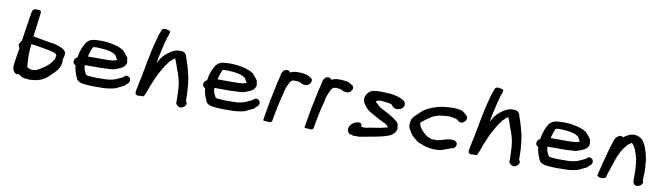

<svg xmlns="http://www.w3.org/2000/svg" viewBox="-37 -1235 6190 1798"><g transform="rotate(10 3057.5 -336.0)"><path d="M106 -283 112 -270C108 -249 105 -227 101 -206C95 -172 91 -140 87 -106C85 -83 89 -59 103 -44C110 -35 122 -20 147 -31C150 -29 155 -27 161 -23L163 -20C168 -17 169 -16 177 -11C191 -3 212 -1 229 0C238 2 251 3 260 3H261C268 2 277 1 282 1H283C292 0 300 -1 308 -2C379 -12 423 -51 461 -92C469 -99 478 -107 486 -117C506 -135 518 -162 526 -187C533 -206 530 -227 529 -239C532 -247 536 -259 538 -269C540 -283 542 -298 537 -311C523 -334 498 -345 472 -354L428 -367C361 -378 295 -389 228 -402C226 -402 224 -401 221 -401C225 -427 228 -458 233 -485V-486C233 -493 235 -500 236 -508C240 -542 243 -579 249 -612V-613C250 -622 250 -628 251 -632C254 -651 237 -654 229 -656H209C209 -656 201 -657 199 -657C167 -652 166 -627 165 -620L155 -563C153 -552 152 -541 150 -526C145 -500 141 -465 136 -438C132 -418 131 -393 127 -372C125 -362 123 -354 122 -343C109 -333 91 -301 106 -283ZM215 -328H216C218 -328 220 -327 228 -326C247 -324 266 -323 281 -319L316 -313C368 -304 418 -297 452 -280L460 -271C463 -268 465 -269 463 -256L461 -249L459 -239C458 -235 458 -234 456 -225C441 -205 429 -186 411 -169C376 -138 344 -118 298 -95C293 -95 289 -94 288 -94H286C281 -93 281 -94 269 -92C247 -92 229 -99 216 -108C214 -114 213 -124 212 -139V-142C207 -202 206 -254 215 -328Z M633 -245C629 -220 646 -209 657 -203C660 -159 675 -122 690 -88C703 -52 749 -46 788 -43C819 -41 850 -38 887 -40H929C960 -40 986 -42 1014 -47C1046 -52 1067 -57 1095 -74C1110 -81 1127 -88 1142 -96C1147 -102 1152 -106 1157 -113C1165 -118 1180 -129 1183 -146C1187 -166 1178 -180 1165 -186C1143 -200 1124 -183 1115 -172C1094 -163 1074 -152 1052 -143C1021 -130 983 -124 935 -124H891C862 -122 837 -125 809 -127C793 -128 779 -129 771 -133C756 -156 741 -188 741 -222H894C925 -223 954 -224 985 -226C1017 -226 1041 -238 1060 -246C1076 -252 1104 -262 1119 -288C1133 -309 1128 -326 1123 -338L1124 -348C1121 -356 1123 -359 1115 -366C1111 -373 1107 -380 1099 -388C1095 -394 1089 -400 1084 -405L1073 -419C1063 -425 1052 -431 1039 -438C982 -461 900 -478 811 -471C792 -470 772 -469 751 -459C730 -449 713 -430 704 -410C689 -384 679 -355 670 -324L666 -300C664 -295 663 -289 663 -281C648 -275 636 -262 633 -245ZM757 -306C758 -313 760 -320 762 -328C770 -353 777 -377 789 -401C799 -402 810 -403 822 -404C839 -404 855 -403 874 -401H883C920 -398 958 -391 982 -379C993 -373 1005 -366 1009 -360C1013 -347 1025 -335 1032 -322C1023 -319 1005 -311 998 -310H997C968 -307 938 -306 908 -306Z M1257 -76C1254 -58 1252 -46 1260 -36C1264 -27 1283 -24 1299 -28H1314C1318 -28 1328 -27 1337 -31C1352 -59 1364 -93 1374 -124C1374 -126 1376 -129 1378 -135C1388 -160 1398 -182 1411 -212C1427 -257 1460 -303 1484 -347C1498 -366 1512 -386 1523 -400C1523 -399 1522 -397 1523 -396L1527 -398L1532 -406H1535L1538 -408L1541 -416C1545 -419 1548 -419 1553 -422L1555 -425L1564 -431C1572 -416 1577 -399 1585 -378L1589 -366C1596 -344 1603 -324 1612 -302C1616 -287 1622 -270 1627 -254C1644 -199 1645 -133 1647 -63V-45C1648 -38 1640 -14 1661 -1C1673 16 1701 20 1723 1C1745 -12 1750 -39 1734 -52C1734 -51 1734 -51 1733 -49C1734 -52 1733 -59 1733 -63C1734 -93 1731 -130 1730 -161L1726 -207C1724 -232 1720 -254 1716 -278C1703 -338 1687 -396 1666 -453L1660 -474C1656 -485 1647 -495 1634 -503C1612 -511 1580 -508 1563 -505C1509 -489 1455 -444 1426 -402C1416 -385 1409 -372 1400 -357L1412 -424C1423 -473 1434 -522 1445 -566C1450 -581 1454 -592 1458 -612C1464 -627 1473 -646 1475 -669C1472 -677 1461 -681 1444 -681C1433 -690 1402 -687 1395 -673L1391 -663C1389 -657 1387 -652 1383 -641C1377 -632 1374 -614 1370 -604C1355 -546 1337 -485 1325 -418C1320 -398 1317 -376 1312 -356L1303 -304C1300 -286 1296 -267 1292 -247C1288 -225 1284 -205 1280 -185C1277 -173 1274 -161 1272 -150C1269 -140 1268 -129 1266 -118L1262 -100Z M1865 -245C1861 -220 1878 -209 1889 -203C1892 -159 1907 -122 1922 -88C1935 -52 1981 -46 2020 -43C2051 -41 2082 -38 2119 -40H2161C2192 -40 2218 -42 2246 -47C2278 -52 2299 -57 2327 -74C2342 -81 2359 -88 2374 -96C2379 -102 2384 -106 2389 -113C2397 -118 2412 -129 2415 -146C2419 -166 2410 -180 2397 -186C2375 -200 2356 -183 2347 -172C2326 -163 2306 -152 2284 -143C2253 -130 2215 -124 2167 -124H2123C2094 -122 2069 -125 2041 -127C2025 -128 2011 -129 2003 -133C1988 -156 1973 -188 1973 -222H2126C2157 -223 2186 -224 2217 -226C2249 -226 2273 -238 2292 -246C2308 -252 2336 -262 2351 -288C2365 -309 2360 -326 2355 -338L2356 -348C2353 -356 2355 -359 2347 -366C2343 -373 2339 -380 2331 -388C2327 -394 2321 -400 2316 -405L2305 -419C2295 -425 2284 -431 2271 -438C2214 -461 2132 -478 2043 -471C2024 -470 2004 -469 1983 -459C1962 -449 1945 -430 1936 -410C1921 -384 1911 -355 1902 -324L1898 -300C1896 -295 1895 -289 1895 -281C1880 -275 1868 -262 1865 -245ZM1989 -306C1990 -313 1992 -320 1994 -328C2002 -353 2009 -377 2021 -401C2031 -402 2042 -403 2054 -404C2071 -404 2087 -403 2106 -401H2115C2152 -398 2190 -391 2214 -379C2225 -373 2237 -366 2241 -360C2245 -347 2257 -335 2264 -322C2255 -319 2237 -311 2230 -310H2229C2200 -307 2170 -306 2140 -306Z M2476 -3 2486 0C2492 2 2502 2 2515 2H2521C2522 2 2557 12 2562 -15L2575 -88C2582 -127 2590 -165 2599 -203C2603 -220 2605 -234 2610 -246L2611 -248C2613 -258 2616 -270 2619 -283V-284C2627 -332 2642 -360 2660 -397C2665 -404 2676 -415 2679 -417C2681 -417 2687 -418 2688 -418C2694 -418 2699 -419 2702 -419H2715C2725 -418 2742 -419 2749 -414C2754 -413 2756 -412 2762 -409L2770 -404C2780 -400 2792 -396 2805 -396C2813 -396 2820 -396 2831 -403C2852 -411 2864 -435 2860 -453C2858 -465 2849 -471 2837 -477C2819 -490 2798 -497 2773 -500C2763 -501 2756 -501 2749 -502H2748C2741 -502 2737 -502 2732 -503H2731C2724 -503 2717 -503 2709 -502C2709 -502 2710 -503 2704 -503H2703C2681 -499 2664 -498 2647 -486C2643 -496 2632 -505 2616 -505C2587 -505 2569 -477 2565 -456L2563 -442C2562 -435 2560 -428 2558 -421L2557 -414C2554 -398 2547 -378 2543 -360V-359C2542 -352 2540 -342 2538 -332C2531 -290 2519 -245 2510 -200Z M2869 -3 2879 0C2885 2 2895 2 2908 2H2914C2915 2 2950 12 2955 -15L2968 -88C2975 -127 2983 -165 2992 -203C2996 -220 2998 -234 3003 -246L3004 -248C3006 -258 3009 -270 3012 -283V-284C3020 -332 3035 -360 3053 -397C3058 -404 3069 -415 3072 -417C3074 -417 3080 -418 3081 -418C3087 -418 3092 -419 3095 -419H3108C3118 -418 3135 -419 3142 -414C3147 -413 3149 -412 3155 -409L3163 -404C3173 -400 3185 -396 3198 -396C3206 -396 3213 -396 3224 -403C3245 -411 3257 -435 3253 -453C3251 -465 3242 -471 3230 -477C3212 -490 3191 -497 3166 -500C3156 -501 3149 -501 3142 -502H3141C3134 -502 3130 -502 3125 -503H3124C3117 -503 3110 -503 3102 -502C3102 -502 3103 -503 3097 -503H3096C3074 -499 3057 -498 3040 -486C3036 -496 3025 -505 3009 -505C2980 -505 2962 -477 2958 -456L2956 -442C2955 -435 2953 -428 2951 -421L2950 -414C2947 -398 2940 -378 2936 -360V-359C2935 -352 2933 -342 2931 -332C2924 -290 2912 -245 2903 -200Z M3277 -77C3265 -51 3283 -28 3291 -19C3297 -13 3311 -14 3316 -14C3320 -12 3324 -9 3329 -7H3333C3342 -7 3348 -7 3360 -8C3385 -3 3417 -13 3434 -15C3508 -30 3587 -40 3650 -62C3683 -74 3714 -91 3728 -134C3728 -137 3727 -137 3728 -141L3729 -145C3728 -146 3728 -146 3728 -148V-149C3727 -157 3727 -162 3725 -168C3727 -189 3714 -202 3704 -211C3659 -250 3610 -272 3553 -302C3532 -312 3515 -329 3499 -345L3492 -349C3490 -353 3489 -357 3486 -363C3493 -365 3498 -367 3506 -371L3521 -374H3531C3531 -374 3534 -373 3541 -373C3544 -373 3548 -372 3556 -372C3592 -367 3628 -368 3641 -352V-350C3652 -335 3668 -321 3697 -324C3722 -324 3752 -341 3757 -372V-373C3759 -402 3737 -414 3724 -422C3710 -431 3690 -436 3671 -442C3670 -442 3667 -444 3660 -445L3646 -448C3637 -451 3620 -453 3608 -454C3601 -454 3592 -455 3578 -455C3571 -456 3564 -456 3557 -457H3556C3548 -457 3537 -458 3526 -458H3499C3459 -458 3413 -454 3391 -415C3387 -410 3382 -402 3377 -392V-391C3377 -391 3376 -388 3375 -383C3374 -375 3372 -369 3374 -359L3373 -350C3378 -332 3391 -312 3400 -301L3412 -286C3428 -267 3454 -250 3479 -237L3501 -225C3515 -217 3530 -210 3540 -203L3557 -194C3559 -194 3561 -193 3562 -193L3577 -185L3588 -180L3593 -179C3615 -166 3618 -164 3636 -147C3637 -145 3637 -144 3637 -143V-140C3619 -135 3601 -130 3580 -126L3548 -120C3539 -119 3526 -117 3515 -115C3496 -111 3478 -110 3457 -105C3451 -104 3429 -98 3423 -100H3419C3417 -100 3397 -102 3393 -102C3391 -110 3391 -118 3390 -125C3385 -131 3380 -137 3367 -139H3366C3334 -139 3287 -117 3277 -77Z M3835 -222C3829 -188 3836 -169 3851 -148C3855 -139 3861 -129 3868 -119C3884 -97 3907 -78 3929 -62C3936 -57 3948 -48 3965 -44C4000 -27 4044 -16 4094 -12H4095C4128 -12 4153 -13 4181 -22C4206 -31 4232 -42 4257 -51L4268 -52C4288 -56 4298 -73 4300 -87C4306 -123 4270 -131 4248 -131C4229 -131 4216 -126 4205 -126H4202C4176 -116 4144 -110 4111 -101C4107 -101 4098 -102 4091 -103C4086 -102 4078 -101 4074 -101H4065C4051 -105 4030 -114 4015 -121C3983 -143 3958 -170 3938 -201C3934 -213 3930 -225 3929 -237C3955 -257 3980 -278 4011 -297C4029 -312 4045 -317 4076 -328C4102 -336 4134 -338 4174 -341H4193C4215 -338 4235 -335 4251 -330C4255 -328 4261 -325 4266 -324C4274 -316 4286 -303 4306 -303H4307C4314 -304 4323 -306 4330 -313C4356 -329 4363 -366 4338 -381C4327 -393 4312 -403 4300 -413C4271 -423 4238 -426 4196 -426H4195C4139 -422 4086 -420 4037 -400C3997 -388 3961 -371 3930 -347C3917 -334 3902 -322 3886 -306C3867 -288 3837 -265 3835 -222Z M4425 -76C4422 -58 4420 -46 4428 -36C4432 -27 4451 -24 4467 -28H4482C4486 -28 4496 -27 4505 -31C4520 -59 4532 -93 4542 -124C4542 -126 4544 -129 4546 -135C4556 -160 4566 -182 4579 -212C4595 -257 4628 -303 4652 -347C4666 -366 4680 -386 4691 -400C4691 -399 4690 -397 4691 -396L4695 -398L4700 -406H4703L4706 -408L4709 -416C4713 -419 4716 -419 4721 -422L4723 -425L4732 -431C4740 -416 4745 -399 4753 -378L4757 -366C4764 -344 4771 -324 4780 -302C4784 -287 4790 -270 4795 -254C4812 -199 4813 -133 4815 -63V-45C4816 -38 4808 -14 4829 -1C4841 16 4869 20 4891 1C4913 -12 4918 -39 4902 -52C4902 -51 4902 -51 4901 -49C4902 -52 4901 -59 4901 -63C4902 -93 4899 -130 4898 -161L4894 -207C4892 -232 4888 -254 4884 -278C4871 -338 4855 -396 4834 -453L4828 -474C4824 -485 4815 -495 4802 -503C4780 -511 4748 -508 4731 -505C4677 -489 4623 -444 4594 -402C4584 -385 4577 -372 4568 -357L4580 -424C4591 -473 4602 -522 4613 -566C4618 -581 4622 -592 4626 -612C4632 -627 4641 -646 4643 -669C4640 -677 4629 -681 4612 -681C4601 -690 4570 -687 4563 -673L4559 -663C4557 -657 4555 -652 4551 -641C4545 -632 4542 -614 4538 -604C4523 -546 4505 -485 4493 -418C4488 -398 4485 -376 4480 -356L4471 -304C4468 -286 4464 -267 4460 -247C4456 -225 4452 -205 4448 -185C4445 -173 4442 -161 4440 -150C4437 -140 4436 -129 4434 -118L4430 -100Z M5033 -245C5029 -220 5046 -209 5057 -203C5060 -159 5075 -122 5090 -88C5103 -52 5149 -46 5188 -43C5219 -41 5250 -38 5287 -40H5329C5360 -40 5386 -42 5414 -47C5446 -52 5467 -57 5495 -74C5510 -81 5527 -88 5542 -96C5547 -102 5552 -106 5557 -113C5565 -118 5580 -129 5583 -146C5587 -166 5578 -180 5565 -186C5543 -200 5524 -183 5515 -172C5494 -163 5474 -152 5452 -143C5421 -130 5383 -124 5335 -124H5291C5262 -122 5237 -125 5209 -127C5193 -128 5179 -129 5171 -133C5156 -156 5141 -188 5141 -222H5294C5325 -223 5354 -224 5385 -226C5417 -226 5441 -238 5460 -246C5476 -252 5504 -262 5519 -288C5533 -309 5528 -326 5523 -338L5524 -348C5521 -356 5523 -359 5515 -366C5511 -373 5507 -380 5499 -388C5495 -394 5489 -400 5484 -405L5473 -419C5463 -425 5452 -431 5439 -438C5382 -461 5300 -478 5211 -471C5192 -470 5172 -469 5151 -459C5130 -449 5113 -430 5104 -410C5089 -384 5079 -355 5070 -324L5066 -300C5064 -295 5063 -289 5063 -281C5048 -275 5036 -262 5033 -245ZM5157 -306C5158 -313 5160 -320 5162 -328C5170 -353 5177 -377 5189 -401C5199 -402 5210 -403 5222 -404C5239 -404 5255 -403 5274 -401H5283C5320 -398 5358 -391 5382 -379C5393 -373 5405 -366 5409 -360C5413 -347 5425 -335 5432 -322C5423 -319 5405 -311 5398 -310H5397C5368 -307 5338 -306 5308 -306Z M5648 -36C5658 -28 5667 -20 5687 -21C5694 -20 5729 -19 5734 -45C5741 -86 5760 -119 5771 -164L5777 -180C5794 -235 5815 -286 5844 -327C5854 -342 5866 -354 5880 -371L5906 -389C5907 -390 5910 -392 5912 -393C5913 -392 5917 -391 5918 -390C5945 -364 5961 -318 5973 -274L5980 -249C5981 -233 5984 -215 5986 -198C5991 -156 5990 -113 5990 -67V-50C5991 -32 5998 -8 6025 -5H6026C6049 -5 6076 -19 6081 -45C6082 -50 6083 -55 6075 -65C6075 -80 6077 -100 6077 -118L6079 -135C6080 -155 6076 -171 6077 -188C6074 -205 6072 -230 6072 -251C6072 -262 6068 -272 6066 -283L6060 -315C6054 -336 6046 -355 6040 -376C6024 -407 6012 -450 5958 -467C5916 -481 5875 -465 5849 -448C5842 -445 5831 -436 5824 -431C5817 -438 5804 -441 5790 -439C5770 -430 5751 -413 5743 -388C5715 -308 5694 -221 5671 -133L5661 -92C5658 -81 5654 -68 5652 -54Z"/></g></svg>

Font: Scribbler
Style: BlkIta
Weight: 900
Designer: Mew Too
Foundry: Cannot Into Space Fonts
Version: Version 1.001